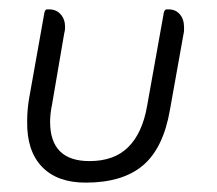

<svg xmlns="http://www.w3.org/2000/svg" viewBox="-20 -380 463 410"><path d="M343 -146Q329 -64 285.5 -27Q242 10 163 10Q102 10 69.5 -24Q37 -58 38 -121Q38 -133 39 -145Q40 -157 42 -169L75 -354Q77 -360 80 -360H85Q100 -360 109.5 -349.5Q119 -339 119 -322Q119 -318 118.5 -315Q118 -312 117 -308L91 -156Q89 -147 88 -137.5Q87 -128 87 -120Q87 -36 171 -36Q224 -36 254 -66Q284 -96 294 -153L330 -354Q332 -360 336 -360H340Q355 -360 364 -349.5Q373 -339 373 -322Q373 -318 373 -315Q373 -312 372 -308Z"/></svg>

Font: Zain Light
Style: Italic
Weight: 300
Italic angle: -10°
Designer: Zain,Boutros
Foundry: Mobile Telecommunications Company (Zain), 2024
Version: Version 1.51; ttfautohint (v1.8.4)